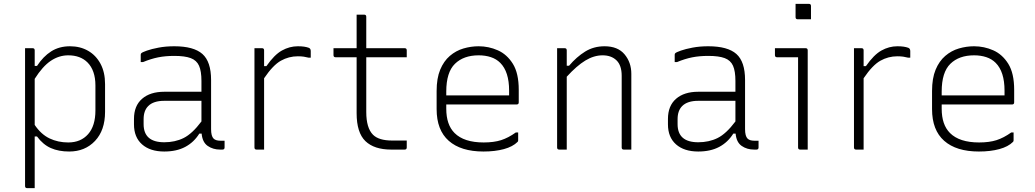

<svg xmlns="http://www.w3.org/2000/svg" viewBox="-20 -776 5370 996"><path d="M110 -526H149Q160 -526 160 -515V-434H172Q204 -483 245.5 -509.5Q287 -536 343 -536Q396 -536 437 -512.5Q478 -489 501.5 -445Q525 -401 525 -340V-196Q525 -100 473 -45Q421 10 339 10Q284 10 243.5 -8Q203 -26 172 -68H160V200H121Q110 200 110 189ZM334 -489Q286 -489 243.5 -460.5Q201 -432 160 -367V-128Q193 -79 237 -58Q281 -37 334 -37Q399 -37 437 -80Q475 -123 475 -203V-333Q475 -372 464.5 -402Q454 -432 434 -452Q397 -489 334 -489Z M1075 -361V-106Q1075 -70 1088 -57Q1099 -46 1124 -46H1145V-11Q1145 0 1134 0H1122Q1085 0 1057.5 -19Q1030 -38 1026 -83H1014Q986 -38 941 -14Q896 10 832 10Q759 10 717 -27Q675 -64 675 -131V-159Q675 -227 717 -263.5Q759 -300 832 -300H1025V-356Q1025 -407 1012.5 -435Q1000 -463 969.5 -474.5Q939 -486 884 -486Q838 -486 800.5 -478.5Q763 -471 722 -454H710V-492Q710 -497 713 -500Q718 -505 742 -513.5Q766 -522 803 -529Q840 -536 884 -536Q985 -536 1030 -496Q1075 -456 1075 -361ZM725 -132Q725 -38 832 -38Q888 -38 932.5 -60Q977 -82 1025 -146V-253H832Q776 -253 749 -226Q725 -202 725 -158Z M1350 0H1311Q1300 0 1300 -11V-526H1339Q1350 -526 1350 -515V-433H1362Q1403 -492 1442.5 -514Q1482 -536 1525 -536Q1544 -536 1557.5 -534Q1571 -532 1582 -528Q1592 -524 1592 -511V-477H1580Q1569 -480 1556 -482Q1543 -484 1525 -484Q1478 -484 1437 -461Q1396 -438 1350 -370Z M2090 -47V-11Q2090 0 2079 0H2010Q1921 0 1875.5 -44Q1830 -88 1830 -189V-479H1721Q1710 -479 1710 -490V-526H1830V-700H1869Q1880 -700 1880 -689V-526H2079Q2090 -526 2090 -515V-479H1880V-195Q1880 -112 1915 -77Q1945 -47 2014 -47Z M2463 -536Q2515 -536 2562.5 -515Q2610 -494 2640.5 -445Q2671 -396 2671 -310V-245Q2671 -234 2660 -234H2295V-212Q2295 -129 2338 -86Q2387 -37 2489 -37Q2542 -37 2579.5 -49Q2617 -61 2656 -89H2668V-48Q2668 -43 2665 -40Q2640 -15 2594 -2.5Q2548 10 2488 10Q2371 10 2308 -45.5Q2245 -101 2245 -210V-304Q2245 -370 2263.5 -414.5Q2282 -459 2313.5 -486Q2345 -513 2384 -524.5Q2423 -536 2463 -536ZM2463 -489Q2385 -489 2340 -445Q2295 -401 2295 -301V-281H2621V-306Q2621 -404 2575 -450Q2555 -470 2526.5 -479.5Q2498 -489 2463 -489Z M2920 0H2881Q2870 0 2870 -11V-526H2909Q2920 -526 2920 -515V-435H2932Q2971 -481 3015.5 -508.5Q3060 -536 3116 -536Q3185 -536 3220 -494Q3255 -452 3255 -393V0H3216Q3205 0 3205 -11V-383Q3205 -437 3178 -463Q3151 -489 3106 -489Q3061 -489 3016.5 -462Q2972 -435 2920 -378Z M3845 -361V-106Q3845 -70 3858 -57Q3869 -46 3894 -46H3915V-11Q3915 0 3904 0H3892Q3855 0 3827.5 -19Q3800 -38 3796 -83H3784Q3756 -38 3711 -14Q3666 10 3602 10Q3529 10 3487 -27Q3445 -64 3445 -131V-159Q3445 -227 3487 -263.5Q3529 -300 3602 -300H3795V-356Q3795 -407 3782.5 -435Q3770 -463 3739.5 -474.5Q3709 -486 3654 -486Q3608 -486 3570.5 -478.5Q3533 -471 3492 -454H3480V-492Q3480 -497 3483 -500Q3488 -505 3512 -513.5Q3536 -522 3573 -529Q3610 -536 3654 -536Q3755 -536 3800 -496Q3845 -456 3845 -361ZM3495 -132Q3495 -38 3602 -38Q3658 -38 3702.5 -60Q3747 -82 3795 -146V-253H3602Q3546 -253 3519 -226Q3495 -202 3495 -158Z M4120 -11V-479H4011Q4000 -479 4000 -490V-526H4159Q4170 -526 4170 -515V0H4131Q4120 0 4120 -11ZM4107 -756H4176Q4187 -756 4187 -745V-676H4118Q4107 -676 4107 -687Z M4460 0H4421Q4410 0 4410 -11V-526H4449Q4460 -526 4460 -515V-433H4472Q4513 -492 4552.5 -514Q4592 -536 4635 -536Q4654 -536 4667.5 -534Q4681 -532 4692 -528Q4702 -524 4702 -511V-477H4690Q4679 -480 4666 -482Q4653 -484 4635 -484Q4588 -484 4547 -461Q4506 -438 4460 -370Z M5033 -536Q5085 -536 5132.5 -515Q5180 -494 5210.5 -445Q5241 -396 5241 -310V-245Q5241 -234 5230 -234H4865V-212Q4865 -129 4908 -86Q4957 -37 5059 -37Q5112 -37 5149.5 -49Q5187 -61 5226 -89H5238V-48Q5238 -43 5235 -40Q5210 -15 5164 -2.5Q5118 10 5058 10Q4941 10 4878 -45.5Q4815 -101 4815 -210V-304Q4815 -370 4833.5 -414.5Q4852 -459 4883.5 -486Q4915 -513 4954 -524.5Q4993 -536 5033 -536ZM5033 -489Q4955 -489 4910 -445Q4865 -401 4865 -301V-281H5191V-306Q5191 -404 5145 -450Q5125 -470 5096.5 -479.5Q5068 -489 5033 -489Z"/></svg>

Font: Recursive Sn Lnr St Lt
Style: Regular
Weight: 300
Version: Version 1.079;hotconv 1.0.112;makeotfexe 2.5.65598; ttfautoh